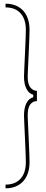

<svg xmlns="http://www.w3.org/2000/svg" viewBox="-20 -820 250 1040"><path d="M10 200V180Q45 180 69.5 165.8Q94 151.5 107 124.5Q120 97.5 120 59Q120 45.5 119 17.8Q118 -10 116.5 -43.8Q115 -77.5 113.5 -109.8Q112 -142 111 -165.2Q110 -188.5 110 -195Q110 -235.5 123.5 -261.8Q137 -288 160 -293V-307Q137 -312.5 123.5 -338.5Q110 -364.5 110 -405Q110 -411.5 111 -434.8Q112 -458 113.5 -490.2Q115 -522.5 116.5 -556.2Q118 -590 119 -617.8Q120 -645.5 120 -659Q120 -697.5 107 -724.5Q94 -751.5 69.5 -765.8Q45 -780 10 -780V-800Q50.5 -800 79.8 -783Q109 -766 124.5 -734.2Q140 -702.5 140 -659Q140 -645 139 -617.2Q138 -589.5 136.5 -555.8Q135 -522 133.5 -489.8Q132 -457.5 131 -434.2Q130 -411 130 -405Q130 -364.5 144 -346.8Q158 -329 178 -328H180V-272H178Q157 -272 143.5 -253.8Q130 -235.5 130 -195Q130 -189 131 -165.8Q132 -142.5 133.5 -110.2Q135 -78 136.5 -44.2Q138 -10.5 139 17.2Q140 45 140 59Q140 102.5 124.5 134Q109 165.5 79.8 182.8Q50.5 200 10 200Z"/></svg>

Font: Big Shoulders Display SC Thin
Style: Regular
Weight: 100
Designer: Patric King
Foundry: XO Type Co
Version: Version 2.002